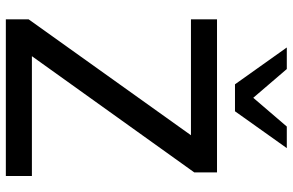

<svg xmlns="http://www.w3.org/2000/svg" viewBox="-188 -790 978 641"><g transform="rotate(90 300.5 -469.0)"><path d="M44 0V-76L456 -653V-618H44V-705H555V-629L142 -52V-87H567V0ZM261 -765 138 -938H210L306 -826L402 -938H474L351 -765Z"/></g></svg>

Font: Mulish ExtraLight SemiBold
Style: Regular
Weight: 600
Version: Version 3.603